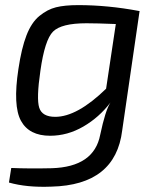

<svg xmlns="http://www.w3.org/2000/svg" viewBox="-20 -519 615 751"><path d="M526 -476 458 -9Q432 205 181 211Q85 215 15 195L24 138Q94 141 182 139Q348 134 372 8Q392 -87 412 -118Q368 -60 306 -24Q244 12 176 12Q94 12 62 -46.5Q30 -105 52 -249Q64 -330 83.5 -380.5Q103 -431 134 -456.5Q165 -482 199 -490.5Q233 -499 286 -499Q402 -499 524 -476ZM395 -172 433 -425Q359 -428 318 -428Q220 -428 187.5 -395.5Q155 -363 138 -242Q122 -133 133.5 -97.5Q145 -62 196 -62Q282 -62 395 -172Z"/></svg>

Font: Exo 2.0
Style: Italic
Weight: 400
Italic angle: -8°
Designer: Natanael Gama
Version: Version 1.001;PS 001.001;hotconv 1.0.70;makeotf.lib2.5.58329